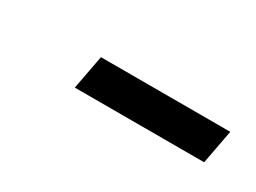

<svg xmlns="http://www.w3.org/2000/svg" viewBox="-22 -772 276 207"><g transform="rotate(30 115.5 -669.0)"><path d="M62 -648 70 -690.5H231L223 -648Z"/></g></svg>

Font: Anybody UltraCondensed SemiBold
Style: Italic
Weight: 600
Width: 1
Italic angle: -10°
Designer: Tyler Finck
Foundry: Etcetera Type Company
Version: Version 1.010; ttfautohint (v1.8.3) -l 8 -r 50 -G 200 -x 14 